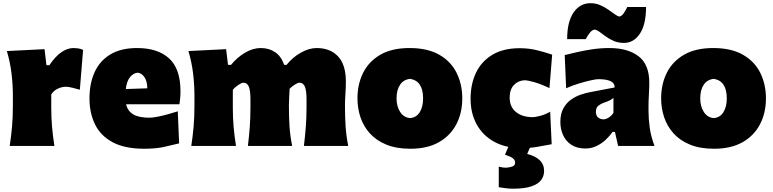

<svg xmlns="http://www.w3.org/2000/svg" viewBox="-20 -902 4780 1187"><path d="M40 0Q49.3 -61 54.4 -119.1Q59.6 -177.2 59.6 -250.5V-308.6Q59.6 -377 51.5 -445.6Q43.5 -514.2 22.5 -586.4L255.4 -598.1L267.1 -499H285.2Q322.3 -553.7 359.6 -579.3Q397 -605 434.6 -605Q445.3 -605 461.9 -603Q478.5 -601.1 493.7 -593.3L473.6 -347.2Q451.2 -354 426.5 -359.9Q401.9 -365.7 386.7 -365.7Q362.8 -365.7 336.9 -353.5Q311 -341.3 296.9 -318.4V-236.8Q296.9 -173.8 301.8 -117.4Q306.6 -61 316.4 0Z M872.6 17.6Q752 17.6 677.2 -22.2Q602.5 -62 567.9 -132.3Q533.2 -202.6 533.2 -293.9Q533.2 -385.3 564.7 -455.3Q596.2 -525.4 661.6 -565.2Q727.1 -605 827.6 -605Q955.1 -605 1025.4 -541Q1095.7 -477.1 1095.7 -338.4Q1095.7 -313.5 1093.8 -294.7Q1091.8 -275.9 1089.4 -257.3H759.8Q768.6 -216.3 803.2 -195.3Q837.9 -174.3 903.8 -174.3Q922.9 -174.3 953.1 -180.2Q983.4 -186 1017.1 -195.3Q1050.8 -204.6 1079.1 -213.9L1087.4 -15.6Q1049.3 -6.3 997.3 5.6Q945.3 17.6 872.6 17.6ZM890.6 -356Q890.1 -400.4 872.6 -425.5Q855 -450.7 830.1 -452.6Q803.7 -449.7 783.4 -424.6Q763.2 -399.4 757.8 -351.6Z M1858.9 0Q1866.2 -61 1870.6 -117.4Q1875 -173.8 1875 -236.8V-288.6Q1875 -340.8 1865.2 -365.7Q1855.5 -390.6 1831.1 -390.6Q1821.3 -390.6 1803 -379.2Q1784.7 -367.7 1770.5 -353.5Q1769.5 -326.7 1767.8 -300.3Q1766.1 -273.9 1766.1 -250.5Q1766.1 -177.2 1770 -119.1Q1773.9 -61 1786.1 0H1512.7Q1520 -61 1524.2 -117.4Q1528.3 -173.8 1528.3 -236.8V-288.6Q1528.3 -340.8 1518.6 -365.7Q1508.8 -390.6 1484.4 -390.6Q1473.6 -390.6 1453.1 -376.7Q1432.6 -362.8 1419.4 -347.2V-236.8Q1419.4 -173.8 1424.3 -117.4Q1429.2 -61 1439 0H1162.6Q1171.9 -61 1177 -119.1Q1182.1 -177.2 1182.1 -250.5V-308.6Q1182.1 -377 1174.1 -445.6Q1166 -514.2 1145 -586.4L1377.9 -598.1L1389.6 -501H1408.2Q1445.8 -547.4 1494.9 -576.2Q1543.9 -605 1591.3 -605Q1643.1 -605 1680.7 -579.6Q1718.3 -554.2 1736.8 -501H1751.5Q1789.1 -547.9 1839.8 -576.4Q1890.6 -605 1938 -605Q2021 -605 2069.6 -553.7Q2118.2 -502.4 2118.2 -397.5Q2118.2 -358.9 2115.5 -321.3Q2112.8 -283.7 2112.8 -250.5Q2112.8 -177.2 2116.7 -119.1Q2120.6 -61 2132.8 0Z M2517.1 17.6Q2430.7 17.6 2368.7 -7.8Q2306.6 -33.2 2267.1 -76.9Q2227.5 -120.6 2208.7 -176.5Q2189.9 -232.4 2189.9 -293.9Q2189.9 -381.8 2225.1 -452.1Q2260.3 -522.5 2331.5 -563.7Q2402.8 -605 2511.7 -605Q2623.5 -605 2695.8 -563.5Q2768.1 -522 2803 -451.4Q2837.9 -380.9 2837.9 -293.9Q2837.9 -204.1 2801.3 -133.8Q2764.6 -63.5 2693.4 -22.9Q2622.1 17.6 2517.1 17.6ZM2515.6 -171.9Q2554.2 -175.3 2575 -208.5Q2595.7 -241.7 2595.7 -293.9Q2595.7 -401.4 2515.6 -414.6Q2475.1 -410.2 2453.4 -378.2Q2431.6 -346.2 2431.6 -293.9Q2431.6 -244.1 2453.9 -209.7Q2476.1 -175.3 2515.6 -171.9Z M3207 13.7Q3106.9 13.7 3035.6 -25.4Q2964.4 -64.5 2926.8 -133.3Q2889.2 -202.1 2889.2 -291.5Q2889.2 -381.8 2922.9 -452.4Q2956.5 -522.9 3024.2 -563.5Q3091.8 -604 3193.4 -604Q3251 -604 3303.7 -590.6Q3356.4 -577.1 3393.6 -564L3377 -357.4Q3321.8 -383.3 3281.7 -394.5Q3241.7 -405.8 3221.7 -405.8Q3182.1 -403.3 3156.5 -375.7Q3130.9 -348.1 3130.9 -298.8Q3130.9 -241.7 3168.9 -210.2Q3207 -178.7 3270.5 -177.7Q3290.5 -177.7 3321.8 -186.3Q3353 -194.8 3381.3 -211.4L3390.6 -10.3Q3355 -3.4 3305.7 5.1Q3256.3 13.7 3207 13.7ZM3150.4 264.6Q3128.9 264.6 3102.8 261.2Q3076.7 257.8 3063.5 255.4V128.4Q3070.3 130.4 3083.7 132.6Q3097.2 134.8 3110.8 134.8Q3136.7 132.3 3150.6 126Q3164.6 119.6 3164.6 103.5Q3164.6 87.9 3150.9 76.9Q3137.2 65.9 3102.1 54.2L3141.6 -39.6H3260.7V0L3239.3 49.8Q3288.6 62 3316.2 88.1Q3343.8 114.3 3343.8 155.3Q3343.8 186 3325.7 210.7Q3307.6 235.4 3265.4 250Q3223.1 264.6 3150.4 264.6Z M3600.1 16.1Q3546.9 16.1 3512.5 -6.6Q3478 -29.3 3461.2 -66.7Q3444.3 -104 3444.3 -147.5Q3444.3 -198.7 3463.1 -232.4Q3481.9 -266.1 3510.5 -286.1Q3539.1 -306.2 3569.8 -316.7Q3600.6 -327.1 3624 -331.5L3779.8 -361.3Q3782.7 -412.6 3678.2 -412.6Q3665 -412.6 3631.1 -405Q3597.2 -397.5 3555.9 -384.8Q3514.6 -372.1 3480 -356.4L3471.2 -561.5Q3501 -568.8 3544.9 -579.1Q3588.9 -589.4 3641.1 -597.2Q3693.4 -605 3747.1 -605Q3860.8 -605 3927.5 -554.4Q3994.1 -503.9 3994.1 -390.1Q3994.1 -360.4 3991.7 -318.8Q3989.3 -277.3 3989.3 -248V-216.3Q3989.3 -168 3996.6 -113.8Q4003.9 -59.6 4026.4 0H3801.3L3781.7 -86.4H3766.6Q3750 -61.5 3724.6 -37.8Q3699.2 -14.2 3667.5 1Q3635.7 16.1 3600.1 16.1ZM3710 -164.1Q3725.6 -164.1 3742.9 -175Q3760.3 -186 3772.5 -204.1V-297.4Q3764.6 -289.6 3752.9 -283Q3741.2 -276.4 3713.9 -267.1Q3695.8 -261.2 3679.9 -249Q3664.1 -236.8 3664.1 -210.9Q3664.1 -186 3678.5 -175Q3692.9 -164.1 3710 -164.1ZM3837.4 -636.7Q3802.7 -636.7 3774.9 -648.7Q3747.1 -660.6 3725.3 -676.5Q3703.6 -692.4 3686.3 -705.1Q3668.9 -717.8 3655.3 -719.2Q3640.1 -716.8 3625.5 -698.2Q3610.8 -679.7 3601.6 -660.2H3486.3Q3486.3 -767.1 3525.9 -824.7Q3565.4 -882.3 3630.9 -882.3Q3662.6 -882.3 3690.2 -870.4Q3717.8 -858.4 3740.5 -842.5Q3763.2 -826.7 3780.5 -814Q3797.9 -801.3 3809.6 -799.8Q3823.7 -802.2 3836.2 -820.3Q3848.6 -838.4 3857.9 -858.9H3974.1Q3974.1 -752 3936.3 -694.3Q3898.4 -636.7 3837.4 -636.7Z M4394.5 17.6Q4308.1 17.6 4246.1 -7.8Q4184.1 -33.2 4144.5 -76.9Q4105 -120.6 4086.2 -176.5Q4067.4 -232.4 4067.4 -293.9Q4067.4 -381.8 4102.5 -452.1Q4137.7 -522.5 4209 -563.7Q4280.3 -605 4389.2 -605Q4501 -605 4573.2 -563.5Q4645.5 -522 4680.4 -451.4Q4715.3 -380.9 4715.3 -293.9Q4715.3 -204.1 4678.7 -133.8Q4642.1 -63.5 4570.8 -22.9Q4499.5 17.6 4394.5 17.6ZM4393.1 -171.9Q4431.6 -175.3 4452.4 -208.5Q4473.1 -241.7 4473.1 -293.9Q4473.1 -401.4 4393.1 -414.6Q4352.5 -410.2 4330.8 -378.2Q4309.1 -346.2 4309.1 -293.9Q4309.1 -244.1 4331.3 -209.7Q4353.5 -175.3 4393.1 -171.9Z"/></svg>

Font: Pinar-DS1-FD Black
Style: Regular
Weight: 900
Designer: Amin Abedi
Version: Version 2.000